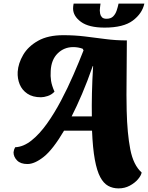

<svg xmlns="http://www.w3.org/2000/svg" viewBox="-20 -884 820 1064"><path d="M637 160Q605 160 579.5 146Q554 132 535.5 97.5Q517 63 505.5 0.5Q494 -62 490 -160H335Q273 -55 222.5 -15Q172 25 132 25Q94 25 74.5 5Q55 -15 55 -40Q56 -48 58 -54.5Q60 -61 64 -68Q110 -70 154.5 -105.5Q199 -141 240 -198.5Q281 -256 318 -326Q355 -396 386.5 -468.5Q418 -541 443 -605L438 -614Q413 -623 386 -623Q335 -623 299.5 -588Q264 -553 261 -491Q259 -462 263 -436Q267 -410 282 -376Q266 -359 244.5 -352Q223 -345 207 -345Q161 -345 131.5 -365Q102 -385 89 -417Q76 -449 78 -486Q81 -533 108.5 -580Q136 -627 191 -658Q246 -689 331 -689Q393 -689 450.5 -682Q508 -675 565 -667.5Q622 -660 683 -660Q683 -549 681.5 -451.5Q680 -354 682 -271Q685 -144 702 -56.5Q719 31 765 72Q762 89 744.5 109.5Q727 130 699 145Q671 160 637 160ZM377 -239H489Q488 -297 489.5 -366.5Q491 -436 496 -518H494Q464 -432 434.5 -363Q405 -294 377 -239ZM560 -731Q472 -731 428.5 -763Q385 -795 385 -837Q385 -849 388 -864H537Q536 -853 534.5 -844Q533 -835 533 -826Q533 -819 535 -808Q537 -797 545 -788.5Q553 -780 570 -780Q594 -780 607 -793Q620 -806 626.5 -825.5Q633 -845 637 -864H780Q768 -809 716 -770Q664 -731 560 -731Z"/></svg>

Font: Sansita Swashed ExtraBold
Style: Regular
Weight: 800
Designer: Pablo Cosgaya
Foundry: Omnibus-Type
Version: Version 1.003; ttfautohint (v1.8.3)